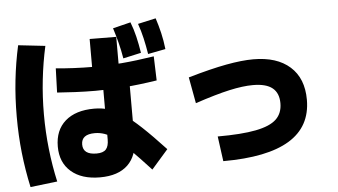

<svg xmlns="http://www.w3.org/2000/svg" viewBox="-56 -949 1873 1064"><g transform="rotate(-5 880.0 -416.5)"><path d="M242.2 -191.1Q242.2 -282.2 300 -332.8Q357.8 -383.3 461.1 -383.3Q503.3 -383.3 541.7 -372.2Q580 -361.1 622.2 -332.8Q664.4 -304.4 718.3 -253.9Q772.2 -203.3 845.6 -124.4L753.3 -18.9Q687.8 -90 642.8 -135Q597.8 -180 566.1 -204.4Q534.4 -228.9 507.8 -238.3Q481.1 -247.8 453.3 -247.8Q377.8 -247.8 377.8 -191.1Q377.8 -134.4 453.3 -134.4Q490 -134.4 505.6 -151.7Q521.1 -168.9 521.1 -206.7V-553.3H470V-770L617.8 -768.9V-564.4H668.9V-198.9Q668.9 -103.3 615.6 -52.2Q562.2 -1.1 461.1 -1.1Q358.9 -1.1 300.6 -51.7Q242.2 -102.2 242.2 -191.1ZM72.2 18.9Q51.1 -77.8 40.6 -173.9Q30 -270 30 -375.6Q30 -481.1 40.6 -577.8Q51.1 -674.4 72.2 -770L222.2 -753.3Q202.2 -663.3 191.7 -568.9Q181.1 -474.4 181.1 -375.6Q181.1 -277.8 191.7 -182.8Q202.2 -87.8 222.2 1.1ZM646.7 -646.7Q638.9 -693.3 628.3 -734.4Q617.8 -775.6 604.4 -817.8L703.3 -842.2Q718.9 -802.2 728.9 -760Q738.9 -717.8 746.7 -668.9ZM785.6 -658.9Q777.8 -706.7 768.3 -747.8Q758.9 -788.9 744.4 -830L844.4 -852.2Q857.8 -811.1 867.8 -768.9Q877.8 -726.7 883.3 -677.8ZM264.4 -490 268.9 -624.4Q310 -620 367.2 -617.2Q424.4 -614.4 476.7 -614.4Q554.4 -614.4 635 -621.1Q715.6 -627.8 815.6 -643.3L820 -508.9Q718.9 -493.3 637.2 -487.2Q555.6 -481.1 476.7 -481.1Q423.3 -481.1 365 -483.9Q306.7 -486.7 264.4 -490Z M1130 -170Q1263.3 -170 1342.8 -185.6Q1422.2 -201.1 1457.2 -234.4Q1492.2 -267.8 1492.2 -323.3Q1492.2 -380 1457.2 -408.3Q1422.2 -436.7 1348.9 -436.7Q1293.3 -436.7 1217.8 -420Q1142.2 -403.3 1025.6 -364.4L998.9 -510Q1125.6 -546.7 1212.8 -562.8Q1300 -578.9 1363.3 -578.9Q1494.4 -578.9 1567.2 -513.9Q1640 -448.9 1640 -330Q1640 -180 1517.2 -105.6Q1394.4 -31.1 1148.9 -31.1Z"/></g></svg>

Font: Paperlogy 8 ExtraBold
Style: Regular
Weight: 800
Designer: redesigned by Lee Juim, glyphs from Gmarket Sans & Montserrat
Foundry: PT&
Version: Version 1.001